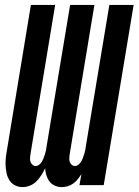

<svg xmlns="http://www.w3.org/2000/svg" viewBox="-20 -755 565 783"><path d="M72 8Q55 8 41.5 1Q28 -6 19.5 -18.5Q11 -31 7.5 -46Q4 -61 3 -77Q2 -93 3.5 -109Q5 -125 8 -141L106 -735H205L104 -125Q103 -117 102.5 -109.5Q102 -102 104.5 -95Q107 -88 112.5 -83Q118 -78 126 -78Q133 -78 140 -83.5Q147 -89 151 -96Q155 -103 158 -111Q161 -119 163.5 -126.5Q166 -134 167.5 -142Q169 -150 170 -158L266 -735H365L264 -125Q263 -117 262.5 -109.5Q262 -102 264.5 -95Q267 -88 272.5 -83Q278 -78 286 -78Q293 -78 300 -83.5Q307 -89 311 -96Q315 -103 318 -111Q321 -119 323.5 -126.5Q326 -134 327.5 -142Q329 -150 330 -158L426 -735H525L403 0H304L312 -45Q305 -34 297 -24Q289 -14 278.5 -6.5Q268 1 256 4.5Q244 8 232 8Q217 8 203.5 2Q190 -4 181.5 -15.5Q173 -27 169 -40.5Q165 -54 164 -69Q157 -54 148.5 -40.5Q140 -27 128.5 -15.5Q117 -4 102 2Q87 8 72 8Z"/></svg>

Font: Iosevka Curly Semibold Oblique
Style: Regular
Weight: 600
Italic angle: -9°
Monospace: yes
Designer: Belleve Invis
Foundry: Belleve Invis
Version: Version 11.1.0; ttfautohint (v1.8.3)